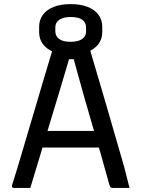

<svg xmlns="http://www.w3.org/2000/svg" viewBox="-20 -917 690 937"><path d="M148 -278H402Q414 -278 425.5 -278Q437 -278 448 -278L476 -288L486 -241L496 -197H158Q155 -197 152.5 -198.5Q150 -200 148.5 -202.5Q147 -205 147 -208ZM128 0Q108 0 87.5 0Q67 0 47 0Q44 0 41.5 -1.5Q39 -3 38.5 -6Q38 -9 39 -14Q51 -52 65 -97.5Q79 -143 94 -195Q109 -247 125.5 -301.5Q142 -356 158 -410.5Q174 -465 189.5 -518Q205 -571 219.5 -618Q234 -665 246 -706Q285 -706 327.5 -706Q370 -706 401 -706Q405 -706 407.5 -704.5Q410 -703 411 -700.5Q412 -698 413 -695Q433 -626 454.5 -554.5Q476 -483 497.5 -408.5Q519 -334 541.5 -256.5Q564 -179 587 -99Q593 -74 599.5 -49.5Q606 -25 612 0Q593 0 571 0Q549 0 529 0Q525 0 522 -1.5Q519 -3 517 -7Q515 -11 513 -18Q494 -88 473.5 -159.5Q453 -231 432.5 -300Q412 -369 394 -433Q376 -497 361 -551Q346 -605 335 -646L363 -628H294L322 -645Q310 -604 294.5 -552.5Q279 -501 260.5 -439Q242 -377 220.5 -306.5Q199 -236 176 -159Q153 -82 128 0ZM325 -897Q373 -897 407.5 -883.5Q442 -870 460.5 -845Q479 -820 479 -786V-760Q479 -726 460 -701.5Q441 -677 407 -663Q373 -649 325 -649Q277 -649 242.5 -663Q208 -677 189.5 -701.5Q171 -726 171 -760V-786Q171 -820 189.5 -845Q208 -870 242.5 -883.5Q277 -897 325 -897ZM325 -834Q290 -834 270 -821Q250 -808 250 -783V-763Q250 -752 255 -742.5Q260 -733 270 -726Q280 -719 293.5 -716Q307 -713 325 -713Q360 -713 380 -726Q400 -739 400 -763V-783Q400 -795 395.5 -804Q391 -813 382 -820Q373 -827 358.5 -830.5Q344 -834 325 -834Z"/></svg>

Font: Recursive
Style: Regular
Weight: 400
Version: Version 1.085